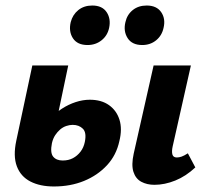

<svg xmlns="http://www.w3.org/2000/svg" viewBox="-20 -661 750 695"><path d="M175 14Q125 14 90 -4Q55 -22 41 -59Q27 -96 39 -152L97 -424H227L168 -143Q161 -108 172.5 -94Q184 -80 207 -80Q228 -80 244 -88.5Q260 -97 271.5 -112Q283 -127 287 -147Q294 -181 280 -195Q266 -209 243 -209Q232 -209 220 -205Q208 -201 198 -192.5Q188 -184 180 -172Q172 -160 168 -143L125 -175Q139 -205 159.5 -228.5Q180 -252 204 -267.5Q228 -283 254 -291.5Q280 -300 305 -300Q347 -300 374.5 -280.5Q402 -261 412.5 -227.5Q423 -194 412 -150Q401 -99 367 -62.5Q333 -26 284 -6Q235 14 175 14ZM539 8Q512 8 491.5 -3Q471 -14 463 -39Q455 -64 464 -105L536 -424H671L605 -131Q601 -113 604 -102Q607 -91 620 -91Q628 -91 637 -94Q646 -97 660 -106L687 -55Q653 -23 614.5 -7.5Q576 8 539 8ZM297 -498Q260 -498 244 -522.5Q228 -547 236 -581Q243 -608 263.5 -624.5Q284 -641 314 -641Q350 -641 366 -617Q382 -593 375 -560Q369 -532 347.5 -515Q326 -498 297 -498ZM495 -498Q458 -498 442 -523Q426 -548 434 -581Q440 -608 460.5 -624.5Q481 -641 511 -641Q547 -641 563.5 -617Q580 -593 572 -560Q566 -532 545 -515Q524 -498 495 -498Z"/></svg>

Font: Ysabeau Infant ExtraBold
Style: Italic
Weight: 800
Italic angle: -12°
Designer: Christian Thalmann (Catharsis Fonts)
Version: Version 2.001;gftools[0.9.30]; featfreeze: ss01,ss02,lnum